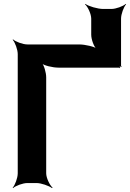

<svg xmlns="http://www.w3.org/2000/svg" viewBox="-20 -939 667 985"><path d="M601 -602V-843C601 -867 615 -904 627 -917L625 -919C612 -907 575 -893 551 -893H510C481 -893 434 -907 418 -919L416 -917C431 -904 448 -867 448 -843V-761C448 -737 462 -697 478 -685L481 -687C466 -700 416 -711 386 -711H121C97 -711 60 -725 47 -737L45 -735C57 -722 71 -685 71 -661V-50C71 -26 57 11 45 24L47 26C60 14 97 0 121 0H167C191 0 231 14 247 26L250 24C235 11 217 -26 217 -50V-542C217 -566 206 -606 193 -618L191 -616C203 -603 250 -592 280 -592H591C592 -592 593 -590 594 -589L597 -592C596 -593 594 -594 594 -595C594 -596 595 -600 594 -601L591 -598C592 -597 596 -598 597 -598H598C599 -598 600 -596 601 -595L604 -598C603 -599 601 -600 601 -602Z"/></svg>

Font: Asimov
Style: EdgeWide
Weight: 500
Designer: Google
Version: Version 2.000980: 2014